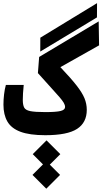

<svg xmlns="http://www.w3.org/2000/svg" viewBox="-20 -838 638 1197"><path d="M262.2 4.9Q164.6 4.9 107.4 -16.6Q50.3 -38.1 25.9 -80.6Q1.5 -123 1.5 -185.5Q1.5 -217.3 5.4 -250Q9.3 -282.7 16.6 -308.6H127.9Q125 -283.2 123.5 -256.8Q122.1 -230.5 122.1 -215.3Q122.1 -184.6 130.4 -168Q138.7 -151.4 168.5 -145.3Q198.2 -139.2 262.2 -139.2Q330.6 -139.2 358.2 -146.2Q385.7 -153.3 385.7 -170.9Q385.7 -183.1 377.4 -197.3Q369.1 -211.4 350.1 -233.4Q331.1 -255.4 298.3 -291.3Q265.6 -327.1 216.3 -382.3L224.1 -482.9L595.2 -704.6L597.7 -555.2L356.4 -419.4Q420.9 -351.6 456.5 -306.2Q492.2 -260.7 506.6 -225.8Q521 -190.9 521 -153.3Q521 -73.7 460.4 -34.4Q399.9 4.9 262.2 4.9ZM231 -516.6 231.4 -603 585 -818.4 584.5 -729.5ZM268.6 338.4 182.6 252.4 248 187 184.1 123 270 37.1 356 123 290.5 188.5 354.5 252.4Z"/></svg>

Font: Cascadia Mono
Style: Bold
Weight: 700
Monospace: yes
Designer: Aaron Bell
Foundry: Saja Typeworks
Version: Version 2404.023; ttfautohint (v1.8.4)